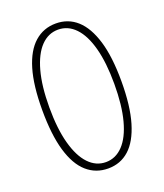

<svg xmlns="http://www.w3.org/2000/svg" viewBox="-139 -831 798 936"><g transform="rotate(-20 260.5 -363.0)"><path d="M261 13Q197 13 150.5 -28Q104 -69 79.5 -153Q55 -237 55 -365Q55 -492 79.5 -574.5Q104 -657 150.5 -698Q197 -739 261 -739Q325 -739 370.5 -698Q416 -657 441 -574.5Q466 -492 466 -365Q466 -237 441 -153Q416 -69 370.5 -28Q325 13 261 13ZM261 -20Q312 -20 350 -60Q388 -100 408.5 -177Q429 -254 429 -365Q429 -475 408.5 -551.5Q388 -628 350 -667.5Q312 -707 261 -707Q210 -707 172 -667.5Q134 -628 113 -551.5Q92 -475 92 -365Q92 -254 113 -177Q134 -100 172 -60Q210 -20 261 -20Z"/></g></svg>

Font: Noto Sans SC Thin Thin
Style: Regular
Weight: 250
Version: Version 2.004-H2;hotconv 1.0.118;makeotfexe 2.5.65603